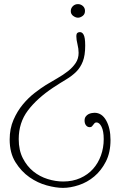

<svg xmlns="http://www.w3.org/2000/svg" viewBox="-20 -711 589 933"><path d="M393 -658Q393 -642 381.5 -633.5Q370 -625 359 -625Q348 -625 336 -633.5Q324 -642 324 -657Q324 -671 334 -681Q344 -691 359 -691Q372 -691 382.5 -682Q393 -673 393 -658ZM391 -125Q391 -137 396.5 -144.5Q402 -152 409.5 -156Q417 -160 425.5 -161.5Q434 -163 439 -163Q475 -163 496 -125.5Q517 -88 517 -31Q517 30 494.5 74Q472 118 438 146.5Q404 175 363 188.5Q322 202 286 202Q252 202 207.5 190Q163 178 123 150Q83 122 55 77Q27 32 27 -33Q27 -86 45.5 -128.5Q64 -171 91 -203.5Q118 -236 148.5 -259.5Q179 -283 203 -298Q231 -315 259 -331Q287 -347 310 -365Q333 -383 347.5 -404.5Q362 -426 362 -454Q362 -474 356.5 -496Q351 -518 351 -534Q351 -547 356 -551Q361 -555 368 -555Q373 -555 377.5 -552.5Q382 -550 386 -543Q390 -536 392 -523Q394 -510 394 -489Q394 -442 382.5 -412.5Q371 -383 350.5 -362.5Q330 -342 301.5 -325Q273 -308 238 -285Q160 -233 115.5 -174Q71 -115 71 -35Q71 19 91 58Q111 97 142 122Q173 147 211.5 159Q250 171 287 171Q333 171 370 154.5Q407 138 432 110Q457 82 470.5 44.5Q484 7 484 -35Q484 -74 473.5 -95Q463 -116 449 -116Q443 -116 439.5 -112.5Q436 -109 433 -104.5Q430 -100 426.5 -96.5Q423 -93 416 -93Q405 -93 398 -102Q391 -111 391 -125Z"/></svg>

Font: Life Savers
Style: Regular
Weight: 400
Version: Version 2.001; ttfautohint (v0.93) -l 8 -r 50 -G 200 -x 14 -